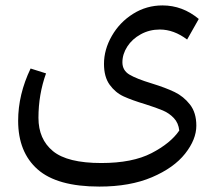

<svg xmlns="http://www.w3.org/2000/svg" viewBox="-20 -587 811 709"><path d="M540 -279Q592 -263 625 -247Q658 -231 681.5 -201Q705 -171 705 -123Q705 -72 663.5 -19.5Q622 33 541 67.5Q460 102 347 102Q191 102 119 38.5Q47 -25 47 -141Q47 -238 93 -334L150 -316Q122 -238 122 -152Q122 -73 175.5 -29Q229 15 354 15Q469 15 539.5 -21.5Q610 -58 642 -105Q639 -133 622 -151Q605 -169 581.5 -179Q558 -189 517 -202Q467 -217 436.5 -231Q406 -245 385 -274Q364 -303 364 -351Q364 -404 393 -454.5Q422 -505 471.5 -536Q521 -567 580 -567Q654 -567 714 -517L671 -441Q622 -478 570 -478Q532 -478 500 -460.5Q468 -443 450 -415Q432 -387 432 -357Q432 -327 458 -311.5Q484 -296 540 -279Z"/></svg>

Font: FiraGO Book
Style: Italic
Weight: 350
Italic angle: -8°
Designer: bBox Type GmbH
Foundry: bBox Type GmbH
Version: Version 1.001